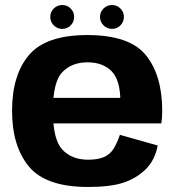

<svg xmlns="http://www.w3.org/2000/svg" viewBox="-20 -738 706 764"><path d="M330.5 6V-102.5Q266 -102.5 228.2 -142.5Q190.5 -182.5 190.5 -296.5Q190.5 -413 228.5 -451.5Q266.5 -490 327.5 -490Q389.5 -490 424.2 -454.5Q459 -419 459 -333.5L465 -348.5H175V-247H622Q625.5 -269 625.5 -297Q625.5 -437.5 560.8 -518Q496 -598.5 327.5 -598.5Q163 -598.5 95.5 -519.2Q28 -440 28 -296.5Q28 -156.5 95.2 -75.2Q162.5 6 330.5 6ZM330.5 -102.5V6Q419.5 6 471.2 -11.2Q523 -28.5 559.8 -64.5Q596.5 -100.5 607.5 -159L457 -201.5Q446.5 -169.5 431.8 -146Q417 -122.5 392.5 -112.5Q368 -102.5 330.5 -102.5ZM227.5 -623Q247.5 -623 261.2 -637Q275 -651 275 -670.5Q275 -690.5 261.2 -704.2Q247.5 -718 227.5 -718Q208 -718 194 -704.2Q180 -690.5 180 -670.5Q180 -651 194 -637Q208 -623 227.5 -623ZM425.5 -623Q445.5 -623 459.2 -637Q473 -651 473 -670.5Q473 -690.5 459.2 -704.2Q445.5 -718 425.5 -718Q406 -718 392 -704.2Q378 -690.5 378 -670.5Q378 -651 392 -637Q406 -623 425.5 -623Z"/></svg>

Font: Anybody UltraCondensed Thin
Style: Bold
Weight: 700
Version: Version 1.111